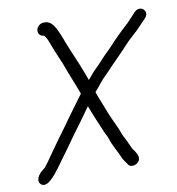

<svg xmlns="http://www.w3.org/2000/svg" viewBox="-84 -775 842 912"><g transform="rotate(-10 337.0 -319.0)"><path d="M177.1 -638.5C188.7 -628 195.8 -609.5 201.7 -592.3C209.9 -570.4 218.5 -549.2 227.8 -527.7L242.3 -494C260.5 -440.7 283.8 -389.8 302.7 -336.1C295.3 -327.2 289.5 -318.4 281.9 -308.2C251.7 -267.5 223.4 -228.9 193.8 -187.1L165.7 -149C148.5 -125.7 136.2 -108.4 120.6 -85.9C104.7 -63 88.2 -38.6 72.8 -19.9C68.5 -14.8 37 3.1 32.7 30.5C31.4 38.7 33.6 46.7 38.8 52.2C56.9 71.5 80.8 51.1 89.3 43.5C121.9 14.4 142.1 -21 168.5 -55.5C200.5 -97.4 234.1 -148.7 265.7 -189.5C286.5 -216.4 304.4 -244.3 325 -271.7C341.8 -226.1 360.9 -184.4 378.8 -140.4C385.2 -124.7 391.6 -117.3 395.2 -104.9C401.9 -82 410.1 -68.7 418.3 -50.5C424.3 -37.3 435.3 -18.3 439 -7.4C444 7.3 458 22.4 462.8 31.1C469.6 44.5 488.5 47.7 503.9 38.4C544.8 13.7 501.8 -27.8 496.7 -38.6C488.3 -56.7 476.4 -84.2 466.4 -102.3C459.3 -115 454.9 -134.7 444.8 -154C431.4 -182.6 415.7 -216.6 404.3 -247.8C395.5 -272 387.4 -288.8 378 -314.7L372.2 -331.6C395.5 -357.3 416.1 -387.1 438.2 -406.2C438.4 -406.4 438.9 -406.8 439.3 -407.2C466.3 -435.4 486 -457.2 513.7 -484.3C543.3 -513.3 565.2 -541.5 595.4 -566.9C621 -588.4 643.4 -615.4 664.4 -636C693.6 -666.5 652.6 -704.8 622.1 -674C608.9 -660.7 594 -643 580.1 -629.1C567.1 -616.1 548.7 -601.3 534 -585.8C522.3 -573.5 503.4 -556.4 491.4 -541.9C485.7 -535 460.6 -510.5 452.2 -502.3C432.7 -483.6 418.6 -464.9 399.8 -447.6C384.9 -433.9 376.9 -425.2 364 -408.5C360 -403.3 356.4 -399.1 351.4 -393.6C331.4 -449.7 308 -505.4 285.2 -558.3C272.3 -588.4 262.4 -620.7 247.5 -650.8C240.1 -665.9 224.3 -699.5 193.8 -699.5H186.8C170.7 -699.5 154.3 -686.6 151.5 -669.5C148.9 -653 160.1 -638.5 177.1 -638.5Z"/></g></svg>

Font: CiSf OpenHand
Style: BdObl
Weight: 400
Foundry: Cannot Into Space Fonts
Version: Version 0.7892